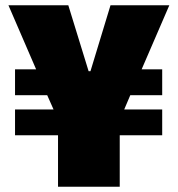

<svg xmlns="http://www.w3.org/2000/svg" viewBox="-20 -708 674 728"><path d="M200 0V-195H37V-293H183L159 -347H37V-445H117L12 -688H239L316 -438H323L399 -688H622L517 -445H595V-347H474L451 -293H595V-195H434V0Z"/></svg>

Font: Saira Black
Style: Regular
Weight: 900
Designer: Hector Gatti with collaboration of the Omnibus-Type team
Foundry: Omnibus-Type
Version: Version 1.100; ttfautohint (v1.8.3)